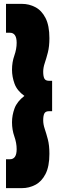

<svg xmlns="http://www.w3.org/2000/svg" viewBox="-20 -760 305 991"><path d="M11 62H31Q66 62 66 10Q66 -22 54 -56Q42 -90 42 -129Q42 -165 55 -200.5Q68 -236 106 -265Q68 -292 55 -328Q42 -364 42 -400Q42 -439 54 -473Q66 -507 66 -539Q66 -591 31 -591H11V-740H94Q130 -740 162.5 -723Q195 -706 215 -667Q235 -628 235 -563Q235 -520 227 -489Q219 -458 211 -434.5Q203 -411 203 -390Q203 -366 209 -354.5Q215 -343 233 -343H249V-186H233Q215 -186 209 -174.5Q203 -163 203 -139Q203 -118 211 -94.5Q219 -71 227 -40.5Q235 -10 235 34Q235 99 215 138Q195 177 162.5 194Q130 211 94 211H11Z"/></svg>

Font: Georama Condensed Black
Style: Regular
Weight: 900
Width: 3
Designer: Jean-Baptiste Levee
Foundry: Production Type
Version: Version 1.000